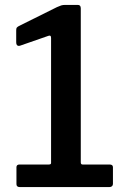

<svg xmlns="http://www.w3.org/2000/svg" viewBox="-20 -762 519 782"><path d="M440 -81V-13Q440 -7 436 -3.5Q432 0 425 0H61Q47 0 47 -12V-81Q47 -92 60 -92H179Q188 -92 188 -98V-607Q188 -614 185.5 -616Q183 -618 177 -616L62 -576Q60 -575 57 -575Q46 -575 46 -590V-638Q46 -646 48 -649Q50 -652 57 -656L212 -733Q223 -738 229.5 -740Q236 -742 246 -742H297Q309 -742 309 -728V-101Q309 -92 316 -92H426Q440 -92 440 -81Z"/></svg>

Font: Libre Franklin Medium
Style: Regular
Weight: 500
Designer: Pablo Impallari, Rodrigo Fuenzalida
Foundry: Impallari Type
Version: Version 1.002; ttfautohint (v1.5)